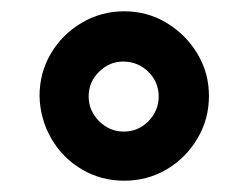

<svg xmlns="http://www.w3.org/2000/svg" viewBox="-20 -720 440 340"><path d="M200 -400Q159 -400 125 -420Q91 -440 71 -474.5Q51 -509 50 -550Q50 -591 70 -625Q90 -659 124.5 -679.5Q159 -700 200 -700Q241 -700 275 -679.5Q309 -659 329.5 -625Q350 -591 350 -550Q350 -509 329.5 -474.5Q309 -440 275 -420Q241 -400 200 -400ZM199 -487Q225 -487 243 -505.5Q261 -524 261 -549Q261 -575 242.5 -593Q224 -611 198 -611Q174 -611 155.5 -593Q137 -575 137 -549Q137 -524 155.5 -505.5Q174 -487 199 -487Z"/></svg>

Font: Archivo ExtraCondensed Black
Style: Regular
Weight: 900
Width: 2
Designer: Hector Gatti
Foundry: Omnibus-Type
Version: Version 2.001; ttfautohint (v1.8.3)